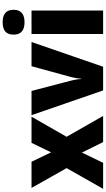

<svg xmlns="http://www.w3.org/2000/svg" viewBox="313 -1130 816 1483"><g transform="rotate(-90 721.5 -388.0)"><path d="M165 -282 5 0H206L285 -164L366 0H568L407 -282L562 -553H360L287 -402L214 -553H12Z M765 0H948L1139 -553H952L868 -246C863 -224 857 -196 856 -170H853C852 -198 846 -230 841 -247L761 -553H574Z M1292 -776C1234 -776 1196 -755 1196 -691C1196 -629 1235 -607 1292 -607C1347 -607 1388 -629 1388 -691C1388 -755 1348 -776 1292 -776ZM1382 -553H1201V0H1382Z"/></g></svg>

Font: Noto Sans Khmer SemiCondensed Black
Style: Regular
Weight: 900
Width: 4
Designer: Danh Hong and the Monotype Design Team
Foundry: Monotype Imaging Inc.
Version: Version 2.004